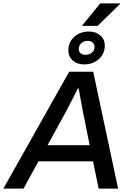

<svg xmlns="http://www.w3.org/2000/svg" viewBox="-55 -1107 770 1127"><path d="M425.8 -955.1 533.2 -1086.9H649.9V-1084L518.1 -955.1ZM438 -729Q397.5 -729 371.8 -752.2Q346.2 -775.4 346.2 -811Q346.2 -858.9 380.4 -890.4Q414.6 -921.9 467.8 -921.9Q507.8 -921.9 533.9 -898.9Q560.1 -876 560.1 -840.8Q560.1 -792 525.6 -760.5Q491.2 -729 438 -729ZM445.8 -785.2Q469.2 -785.2 484.6 -798.3Q500 -811.5 500 -832Q500 -847.2 488.5 -857.2Q477.1 -867.2 460 -867.2Q437 -867.2 422.1 -853.5Q407.2 -839.8 407.2 -818.8Q407.2 -803.7 418 -794.4Q428.7 -785.2 445.8 -785.2ZM-35.2 0 351.1 -686H492.2L638.2 0H523.9L491.2 -160.2H170.9L83 0ZM224.1 -254.9H471.2L431.2 -454.1Q410.6 -563 407.2 -587.9H401.9Q377.4 -537.6 332 -451.2Z"/></svg>

Font: Archivo Medium
Style: Italic
Weight: 500
Italic angle: -10°
Designer: Hector Gatti
Foundry: Omnibus-Type
Version: Version 2.001